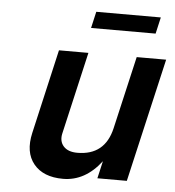

<svg xmlns="http://www.w3.org/2000/svg" viewBox="-52 -749 739 812"><g transform="rotate(5 318.0 -343.0)"><path d="M636 -525 515 0H390L407 -74Q339 15 245 15Q161 15 120.5 -34.5Q80 -84 99 -167L181 -525H306L226 -177Q218 -143 237 -121.5Q256 -100 296 -100Q413 -100 440 -217L511 -525ZM598 -701 582 -631H308L324 -701Z"/></g></svg>

Font: Miedinger
Style: Bold-Italic
Weight: 700
Italic angle: -13°
Version: Version 001.000